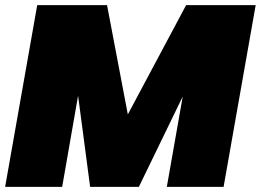

<svg xmlns="http://www.w3.org/2000/svg" viewBox="-20 -728 1016 748"><path d="M0 0 125 -708H397L478 -282.2L705.1 -708H976.1L851.1 0H629.9L691.9 -352.1L521 0H331.1L284.2 -355L222.2 0Z"/></svg>

Font: SVN-Poppins Black
Style: Italic
Weight: 900
Italic angle: -10°
Designer: Ninad Kale (Devanagari), Jonny Pinhorn (Latin)
Foundry: Indian Type Foundry
Version: Version 3.002 2017